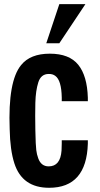

<svg xmlns="http://www.w3.org/2000/svg" viewBox="-20 -891 480 920"><path d="M218.8 -633.8Q312 -633.8 355 -580.6Q397.9 -527.3 400.9 -422.9V-406.2H275.9V-423.8Q274.4 -505.9 245.1 -527.3Q232.4 -537.1 213.4 -536.6Q176.3 -536.6 163.6 -496.6Q150.9 -456.5 149.4 -398.9Q147.9 -340.8 149.4 -266.6Q150.9 -192.4 153.8 -171.9Q156.2 -151.4 163.1 -132.8Q176.8 -93.8 213.4 -93.8Q269.5 -93.8 274.9 -169.9Q275.9 -183.6 275.9 -203.6V-218.8H400.9V-202.6Q394.5 8.8 215.3 8.8Q86.4 8.8 48.8 -108.4Q28.3 -171.9 26.4 -272Q17.6 -502 81.1 -579.1Q125 -633.8 218.8 -633.8ZM201.7 -683.6 264.2 -871.1H389.2L264.2 -683.6Z"/></svg>

Font: Oswald-Regular
Style: Regular
Weight: 400
Designer: vernon adams
Foundry: vernon adams
Version: Version 2.002; ttfautohint (v0.92.18-e454-dirty) -l 8 -r 50 